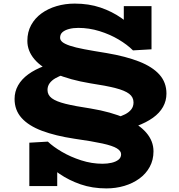

<svg xmlns="http://www.w3.org/2000/svg" viewBox="-20 -720 993 1067"><path d="M616 14 574 -55Q602 -60 628 -67Q654 -74 675.5 -85Q697 -96 709.5 -112Q722 -128 722 -151Q722 -180 698 -198.5Q674 -217 621.5 -230.5Q569 -244 482 -257Q368 -276 289.5 -310Q211 -344 171.5 -390.5Q132 -437 132 -493Q132 -542 153 -580.5Q174 -619 210.5 -645.5Q247 -672 294.5 -686Q342 -700 395 -700Q474 -700 538.5 -678Q603 -656 655 -619.5Q707 -583 749 -539L668 -531V-686H822V-446L719 -440Q687 -472 639 -500.5Q591 -529 533 -547Q475 -565 415 -565Q387 -565 364 -559Q341 -553 327.5 -541.5Q314 -530 314 -510Q314 -497 326.5 -486.5Q339 -476 368.5 -466Q398 -456 448 -446.5Q498 -437 573 -425Q679 -407 753 -378Q827 -349 866 -305.5Q905 -262 905 -200Q905 -160 886 -126Q867 -92 830 -65.5Q793 -39 739 -19Q685 1 616 14ZM571 327Q493 327 428 304.5Q363 282 310.5 246Q258 210 216 167L298 158V314H143V73L246 67Q275 95 323.5 123.5Q372 152 431 171Q490 190 550 190Q577 190 600.5 184.5Q624 179 638.5 167.5Q653 156 653 137Q653 119 629.5 104.5Q606 90 549.5 77.5Q493 65 394 51Q288 35 213.5 7Q139 -21 100 -64.5Q61 -108 61 -170Q61 -211 80.5 -245.5Q100 -280 137 -307Q174 -334 227.5 -354Q281 -374 350 -388L392 -318Q362 -314 335 -305.5Q308 -297 287.5 -285Q267 -273 255.5 -257Q244 -241 244 -220Q244 -192 268 -174Q292 -156 344.5 -143Q397 -130 484 -117Q598 -98 675.5 -63.5Q753 -29 793 17.5Q833 64 833 121Q833 169 812 207.5Q791 246 754.5 272.5Q718 299 671 313Q624 327 571 327Z"/></svg>

Font: BioRhyme SemiExpanded ExtraBold
Style: Regular
Weight: 800
Width: 6
Designer: Aoife Mooney
Foundry: Aoife Mooney Type
Version: Version 1.600;gftools[0.9.33]